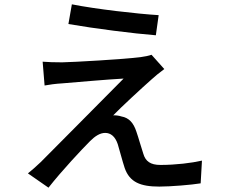

<svg xmlns="http://www.w3.org/2000/svg" viewBox="-20 -818 1040 887"><path d="M312 -798 296 -707C417 -686 597 -663 700 -655L713 -748C614 -754 422 -776 312 -798ZM739 -499 680 -565C670 -561 646 -556 629 -554C550 -544 320 -531 267 -530C233 -530 200 -531 177 -533L186 -423C208 -427 235 -431 269 -433C329 -438 476 -451 551 -455C455 -357 213 -115 168 -69C145 -47 124 -29 109 -17L204 49C266 -30 360 -130 396 -166C419 -189 442 -204 466 -204C491 -204 512 -188 524 -152C532 -126 546 -72 556 -42C579 24 629 44 716 44C768 44 865 36 907 29L913 -76C865 -65 792 -56 721 -56C675 -56 652 -73 642 -108C632 -137 620 -182 610 -210C597 -250 576 -274 541 -280C530 -284 512 -286 503 -285C534 -318 638 -414 680 -451C694 -464 717 -483 739 -499Z"/></svg>

Font: Noto Sans HK Medium
Style: Regular
Weight: 500
Designer: Ryoko NISHIZUKA 西塚涼子 (kana, bopomofo & ideographs); Paul D. Hunt (Latin, Greek & Cyrillic); Sandoll Communications 산돌커뮤니
Foundry: Adobe
Version: Version 2.002;hotconv 1.0.116;makeotfexe 2.5.65601